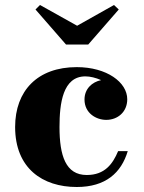

<svg xmlns="http://www.w3.org/2000/svg" viewBox="-20 -738 575 768"><path d="M288.5 -635 140 -718 122 -700 244 -560H333L455 -700L436 -718ZM491 -133.5H452.5C431 -82.5 399.5 -38 327 -38C242.5 -38 218 -115.5 218 -230C218 -324 231 -432.5 321.5 -432.5C340.5 -432.5 363.5 -427 384.5 -417.5C348 -410 318 -382.5 318 -340C318 -285 365 -258.5 405 -258.5C450.5 -258.5 489 -290 489 -341C489 -409 407 -469.5 287 -469.5C130 -469.5 40.5 -375 40.5 -230C40.5 -65 150 10 287 10C403 10 465 -47 491 -133.5Z"/></svg>

Font: Bodoni* 06
Style: Bold
Weight: 700
Version: Version 2.2